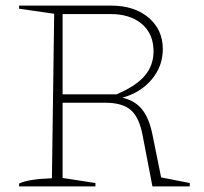

<svg xmlns="http://www.w3.org/2000/svg" viewBox="-20 -664 728 684"><path d="M554 -32 656 -12V0H523L488 -182Q476 -246 446 -272Q416 -298 355 -298H203V-30L320 -12V0H48V-10Q80 -26 165 -29L173 -615L48 -633V-644H376Q459 -644 509.5 -601Q560 -558 560 -489Q560 -428 520.5 -381Q481 -334 416 -316Q460 -306 485.5 -275Q511 -244 523 -185ZM373 -614H203V-328H395Q464 -357 495.5 -394Q527 -431 527 -481Q527 -543 485.5 -578.5Q444 -614 373 -614Z"/></svg>

Font: Piazzolla Thin
Style: Regular
Weight: 100
Designer: Juan Pablo del Peral
Foundry: Huerta Tipografica
Version: Version 1.330